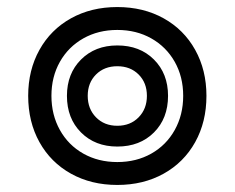

<svg xmlns="http://www.w3.org/2000/svg" viewBox="-20 -515 666 545"><path d="M60 -243Q60 -316 92 -373.5Q124 -431 181.5 -463Q239 -495 313 -495Q387 -495 444.5 -463Q502 -431 534 -373.5Q566 -316 566 -243Q566 -169 534 -111.5Q502 -54 444.5 -22Q387 10 313 10Q239 10 181.5 -22Q124 -54 92 -111.5Q60 -169 60 -243ZM500 -243Q500 -297 476 -339.5Q452 -382 409.5 -406Q367 -430 313 -430Q259 -430 216.5 -406Q174 -382 150 -339.5Q126 -297 126 -243Q126 -189 150 -146Q174 -103 216.5 -79Q259 -55 313 -55Q367 -55 409.5 -79Q452 -103 476 -146Q500 -189 500 -243ZM170 -243Q170 -306 210 -346Q250 -386 313 -386Q377 -386 417 -346Q457 -306 457 -243Q457 -179 417 -139Q377 -99 313 -99Q250 -99 210 -139Q170 -179 170 -243ZM397 -243Q397 -280 373.5 -303.5Q350 -327 313 -327Q276 -327 252.5 -303.5Q229 -280 229 -243Q229 -206 252.5 -182Q276 -158 313 -158Q350 -158 373.5 -182Q397 -206 397 -243Z"/></svg>

Font: Sarabun
Style: Bold
Weight: 700
Designer: Suppakit Chalermlarp | Katatrad Co.,Ltd.
Foundry: Cadson Demak Co.,Ltd.
Version: Version 1.000; ttfautohint (v1.6)